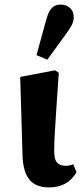

<svg xmlns="http://www.w3.org/2000/svg" viewBox="-20 -801 357 836"><path d="M194 15Q136 15 108 -19Q80 -53 78 -126L68 -466L220 -495L236 -484Q229 -380 224.5 -315.5Q220 -251 218 -212Q216 -173 216 -144Q216 -105 229.5 -92Q243 -79 266 -79Q275 -79 283.5 -81Q292 -83 299 -86L313 -51Q275 15 194 15ZM139 -561 181 -714Q191 -752 206 -766.5Q221 -781 243 -781Q268 -781 284.5 -766.5Q301 -752 301 -727Q301 -708 292 -691Q283 -674 266 -651L186 -541Z"/></svg>

Font: Source Serif 4
Style: Bold
Weight: 700
Designer: Frank Grießhammer
Foundry: Adobe
Version: Version 4.005;hotconv 1.1.0;makeotfexe 2.6.0